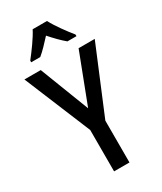

<svg xmlns="http://www.w3.org/2000/svg" viewBox="-231 -1021 928 1102"><g transform="rotate(-30 233.0 -470.0)"><path d="M280 -940H185C164 -898 118 -835 83 -791V-780H143C170 -802 201 -835 233 -870C264 -835 294 -804 323 -780H383V-791C348 -834 303 -895 280 -940ZM234 -388 108 -714H0L182 -274V0H284V-277L466 -714H359Z"/></g></svg>

Font: Noto Sans Lao Looped Condensed Medium
Style: Regular
Weight: 500
Width: 3
Designer: Mark Frömberg, Ben Mitchell
Foundry: The Fontpad Ltd
Version: Version 1.002